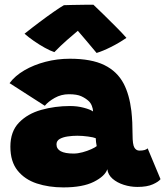

<svg xmlns="http://www.w3.org/2000/svg" viewBox="-20 -787 700 814"><path d="M248.5 7.5Q187 7.5 136 -9.2Q85 -26 54.5 -64Q24 -102 24 -165Q24 -229.5 60.5 -267.2Q97 -305 155 -321.2Q213 -337.5 277 -337.5Q308 -337.5 335.2 -330.2Q362.5 -323 374.5 -314.5Q374.5 -325 369.5 -338Q364.5 -351 355.5 -359Q343 -370.5 324.5 -379Q306 -387.5 272 -387.5Q239.5 -387.5 212 -372Q184.5 -356.5 170 -338.5L20.5 -434.5Q43.5 -465.5 83.2 -488.8Q123 -512 172.8 -525Q222.5 -538 276 -538Q367.5 -538 422.2 -511.2Q477 -484.5 504.5 -432Q528.5 -386 537 -316.5Q539.5 -293.5 540.8 -268.2Q542 -243 542 -215.5Q542 -174 549.8 -161.2Q557.5 -148.5 571 -148.5Q596.5 -148.5 606 -158L660.5 -27.5Q653 -17 628.5 -5.8Q604 5.5 562.5 5.5Q533 5.5 504.8 -3.5Q476.5 -12.5 457.2 -29.2Q438 -46 435 -69.5Q425 -40 377.8 -16.2Q330.5 7.5 248.5 7.5ZM292 -136Q310 -136 330.2 -141.5Q350.5 -147 367 -154.5Q383.5 -162 390 -167.5Q388.5 -173 387.2 -184.2Q386 -195.5 386 -201Q377 -205 353.2 -208.2Q329.5 -211.5 307.5 -211.5Q287 -211.5 266.8 -208.5Q246.5 -205.5 233 -197.8Q219.5 -190 219.5 -175Q219.5 -136 292 -136ZM376 -767Q395 -749 420.8 -723.8Q446.5 -698.5 472.2 -672.8Q498 -647 516 -626.5Q485 -605 450.5 -587.8Q416 -570.5 389.5 -562.5Q367 -590 344.2 -616.5Q321.5 -643 310 -656.5Q293.5 -643 264.8 -617.8Q236 -592.5 210.5 -566Q193.5 -571.5 170 -584.5Q146.5 -597.5 123.5 -613.5Q100.5 -629.5 84 -644Q114.5 -668.5 147.5 -693.2Q180.5 -718 208.2 -737.2Q236 -756.5 251 -765Q261.5 -765.5 286.5 -766Q311.5 -766.5 337.5 -766.8Q363.5 -767 376 -767Z"/></svg>

Font: Grandstander Black
Style: Regular
Weight: 900
Designer: Tyler Finck
Foundry: Etcetera Type Co
Version: Version 1.200; ttfautohint (v1.8.3)